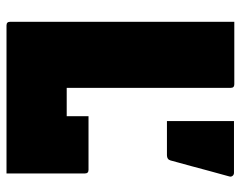

<svg xmlns="http://www.w3.org/2000/svg" viewBox="-95 -645 740 590"><g transform="rotate(90 275.0 -350.0)"><path d="M58 0Q47 0 47 -11V-700H239Q250 -700 250 -689V-185H337V-252H502Q513 -252 513 -241V0ZM511 -699Q517 -699 520.5 -694.5Q524 -690 522 -684Q512 -649 505 -622Q498 -595 490.5 -568Q483 -541 473 -504Q470 -493 457 -493H352V-699Z"/></g></svg>

Font: Recursive Sn Lnr St Blk
Style: Regular
Weight: 900
Version: Version 1.079;hotconv 1.0.112;makeotfexe 2.5.65598; ttfautoh